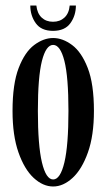

<svg xmlns="http://www.w3.org/2000/svg" viewBox="-20 -666 388 697"><path d="M173 11Q136 11 102.2 -20.2Q68.5 -51.5 47 -112.8Q25.5 -174 25.5 -263.5Q25.5 -361.5 47.8 -419.2Q70 -477 104 -502.5Q138 -528 173 -528Q207.5 -528 241.8 -502.5Q276 -477 298.5 -419.2Q321 -361.5 321 -263.5Q321 -174 299.2 -112.8Q277.5 -51.5 243.5 -20.2Q209.5 11 173 11ZM173 -14.5Q199 -14.5 213.8 -76.5Q228.5 -138.5 228.5 -263.5Q228.5 -386.5 213.8 -444.8Q199 -503 173 -503Q147 -503 132.2 -444.8Q117.5 -386.5 117.5 -263.5Q117.5 -138.5 132.2 -76.5Q147 -14.5 173 -14.5ZM172.5 -554Q129.5 -554 109.8 -581.8Q90 -609.5 90 -646H112Q115 -617.5 131.2 -602.2Q147.5 -587 172.5 -587Q197.5 -587 214 -602.2Q230.5 -617.5 233 -646H255.5Q255.5 -609.5 235.5 -581.8Q215.5 -554 172.5 -554Z"/></svg>

Font: Imbue 50pt Medium
Style: Regular
Weight: 500
Designer: Tyler Finck
Foundry: Etcetera Type Company
Version: Version 1.102; ttfautohint (v1.8.3)